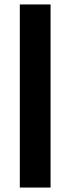

<svg xmlns="http://www.w3.org/2000/svg" viewBox="-20 -680 317 862"><path d="M69 162V-660H207V162Z"/></svg>

Font: Bricolage Grotesque 96pt ExtraBold ExtraBold
Style: Regular
Weight: 800
Version: Version 1.001;gftools[0.9.33.dev8+g029e19f]